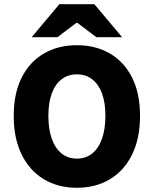

<svg xmlns="http://www.w3.org/2000/svg" viewBox="-20 -877 728 909"><path d="M344 12Q255 12 187.5 -28.5Q120 -69 82.5 -145.5Q45 -222 45 -328Q45 -435 82.5 -509.5Q120 -584 187.5 -623.5Q255 -663 344 -663Q433 -663 500.5 -623.5Q568 -584 605.5 -509.5Q643 -435 643 -328Q643 -222 605.5 -145.5Q568 -69 500.5 -28.5Q433 12 344 12ZM344 -126Q386 -126 416.5 -150.5Q447 -175 463 -220.5Q479 -266 479 -328Q479 -391 463 -434.5Q447 -478 416.5 -501.5Q386 -525 344 -525Q302 -525 271.5 -501.5Q241 -478 225 -434.5Q209 -391 209 -328Q209 -266 225 -220.5Q241 -175 271.5 -150.5Q302 -126 344 -126ZM130 -701 261 -857H427L558 -701H436L346 -769H342L252 -701Z"/></svg>

Font: Source Sans 3 ExtraLight ExtraBold
Style: Regular
Weight: 800
Version: Version 3.052;hotconv 1.1.0;makeotfexe 2.6.0